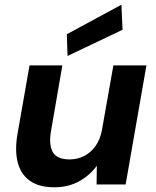

<svg xmlns="http://www.w3.org/2000/svg" viewBox="-20 -781 662 813"><path d="M210 12Q145 12 106.5 -15.5Q68 -43 55 -93.5Q42 -144 54 -213L105 -504H244L196 -226Q186 -168 203.5 -137Q221 -106 275 -106Q308 -106 336.5 -120.5Q365 -135 385 -163.5Q405 -192 412 -232L460 -504H600L512 0H389L390 -79Q360 -38 314.5 -13Q269 12 210 12ZM266 -544 263 -636 494 -761 499 -655Z"/></svg>

Font: DM Sans ExtraBold
Style: Italic
Weight: 800
Italic angle: -10°
Designer: Colophon Foundry, Jonny Pinhorn
Foundry: Colophon Foundry
Version: Version 4.004;gftools[0.9.30]